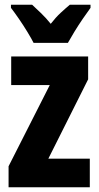

<svg xmlns="http://www.w3.org/2000/svg" viewBox="-20 -786 415 806"><path d="M357 0H16V-88L189 -429H27V-549H350V-453L183 -120H357ZM121 -606Q112 -624 95 -652Q78 -680 59 -707.5Q40 -735 26 -753V-766H115Q130 -752 151.5 -731.5Q173 -711 193 -686Q214 -713 234.5 -732Q255 -751 273 -766H360V-753Q346 -734 327.5 -707Q309 -680 292.5 -653Q276 -626 265 -606Z"/></svg>

Font: Noto Sans Malayalam ExtraCondensed ExtraBold
Style: Regular
Weight: 800
Width: 2
Designer: Jelle Bosma - Monotype Design Team
Foundry: Monotype Imaging Inc.
Version: Version 2.104; ttfautohint (v1.8.4.7-5d5b)